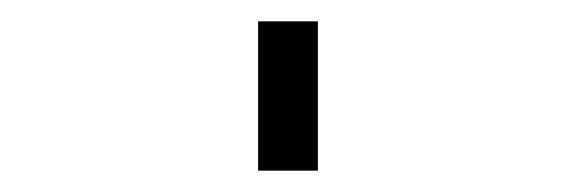

<svg xmlns="http://www.w3.org/2000/svg" viewBox="-20 60 540 180"><path d="M222 220V80H278V220Z"/></svg>

Font: Iosevka Term Curly Light
Style: Regular
Weight: 300
Designer: Belleve Invis
Foundry: Belleve Invis
Version: Version 32.3.0